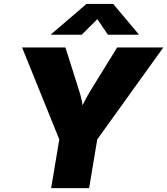

<svg xmlns="http://www.w3.org/2000/svg" viewBox="-20 -973 865 993"><path d="M244.6 0 286.6 -252 94.2 -727.5H318.4L387.2 -510.3Q397 -481.4 403.1 -450.9Q409.2 -420.4 414.6 -382.8H385.7Q402.3 -420.4 418.2 -450.9Q434.1 -481.4 451.7 -510.3L585.9 -727.5H824.7L482.9 -252L440.9 0ZM402.8 -793.5H244.6L245.1 -796.4L427.2 -952.6H565.4L696.8 -796.4L696.3 -793.5H538.1L483.4 -874Z"/></svg>

Font: Inter 17pt Black
Style: Italic
Weight: 900
Italic angle: -9.3988°
Version: Version 4.001;git-66647c0bb